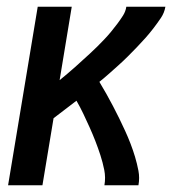

<svg xmlns="http://www.w3.org/2000/svg" viewBox="-20 -550 540 570"><path d="M4 0 92 -530H193L157 -312Q169 -322 180.5 -331.5Q192 -341 203 -351Q214 -361 225 -371Q236 -381 247 -391Q258 -401 268.5 -411.5Q279 -422 289.5 -433Q300 -444 309.5 -455.5Q319 -467 328 -479Q337 -491 345 -503.5Q353 -516 355 -530H471Q468 -512 457.5 -496.5Q447 -481 435.5 -466Q424 -451 411.5 -437Q399 -423 386 -409.5Q373 -396 359.5 -382.5Q346 -369 332 -356.5Q318 -344 304 -331.5Q290 -319 275 -307Q286 -289 296 -271Q306 -253 315.5 -235Q325 -217 334 -198.5Q343 -180 351.5 -161.5Q360 -143 367.5 -123.5Q375 -104 381 -84Q387 -64 391 -43Q395 -22 391 0H290Q294 -23 289.5 -45.5Q285 -68 278 -89.5Q271 -111 263 -131.5Q255 -152 246 -172Q237 -192 227.5 -212Q218 -232 207 -251Q190 -238 173 -225Q156 -212 139 -199L106 0Z"/></svg>

Font: Iosevka Curly Semibold Oblique
Style: Regular
Weight: 600
Italic angle: -9°
Monospace: yes
Designer: Belleve Invis
Foundry: Belleve Invis
Version: Version 11.1.0; ttfautohint (v1.8.3)